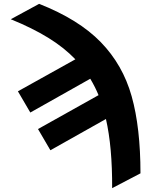

<svg xmlns="http://www.w3.org/2000/svg" viewBox="-20 -772 785 999"><path d="M710.9 129.9 563.5 207Q564.5 -7.8 531.2 -152.8L242.2 9.8L177.7 -100.6L492.7 -276.9Q475.6 -318.8 449.7 -362.3L137.7 -186.5L73.2 -296.9L372.1 -463.4Q313 -524.9 230.5 -575.7Q147.9 -626.5 36.1 -671.9L183.6 -752Q389.6 -670.9 504.4 -552.7Q619.1 -434.6 665 -271.2Q710.9 -107.9 710.9 129.9Z"/></svg>

Font: Pretendard ExtraBold
Style: Regular
Weight: 800
Designer: Base glyphs from Inter by Rasmus Andersson; Hangeul glyphs from Noto Sans CJK(Source Han Sans) by Jang Soo-young and Kan
Foundry: Kil Hyung-jin
Version: Version 1.309